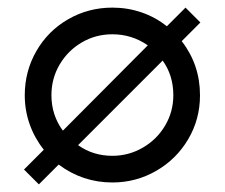

<svg xmlns="http://www.w3.org/2000/svg" viewBox="-20 -472 590 504"><path d="M43 -27 95 -79Q71 -109 58 -145.5Q45 -182 45 -222Q45 -285 75.5 -338Q106 -391 159 -421.5Q212 -452 275 -452Q315 -452 351.5 -439.5Q388 -427 418 -403L467 -452L506 -413L457 -364Q505 -302 505 -222Q505 -159 474 -106.5Q443 -54 390 -23.5Q337 7 275 7Q197 7 134 -40L82 12ZM435 -222Q435 -274 407 -313L185 -91Q224 -63 275 -63Q318 -63 355 -84.5Q392 -106 413.5 -142.5Q435 -179 435 -222ZM275 -382Q231 -382 194.5 -360.5Q158 -339 136.5 -302.5Q115 -266 115 -222Q115 -170 145 -129L368 -353Q326 -382 275 -382Z"/></svg>

Font: Teachers[wght]
Style: Regular
Weight: 400
Designer: Alfredo Marco Pradil & Chank Diesel
Version: Version 1.000;Glyphs 3.1.2 (3151)